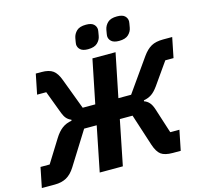

<svg xmlns="http://www.w3.org/2000/svg" viewBox="-131 -1053 1277 1195"><g transform="rotate(-15 507.5 -455.5)"><path d="M-6 0 20 -129H79L170 -275Q193 -312 219 -331.5Q245 -351 281 -357L282 -363Q263 -371 251.5 -384Q240 -397 231 -420L175 -569H116L142 -698H179Q227 -698 252.5 -679.5Q278 -661 295 -614L369 -417H450L507 -698H656L599 -417H681L829 -627Q856 -665 885.5 -681.5Q915 -698 962 -698H1021L995 -569H942L843 -428Q821 -397 799.5 -382.5Q778 -368 749 -363L748 -357Q768 -350 781.5 -334.5Q795 -319 804 -291L856 -129H915L889 0H838Q787 0 762.5 -18Q738 -36 722 -85L656 -289H574L516 0H367L425 -289H344L210 -75Q185 -35 153.5 -17.5Q122 0 78 0ZM496 -760Q462 -760 446.5 -774.5Q431 -789 431 -809Q431 -814 432.5 -822Q434 -830 437 -848Q442 -874 461.5 -892.5Q481 -911 522 -911Q557 -911 572 -896.5Q587 -882 587 -862Q587 -857 585.5 -849Q584 -841 581 -823Q577 -798 557 -779Q537 -760 496 -760ZM696 -760Q662 -760 646.5 -774.5Q631 -789 631 -809Q631 -814 632.5 -822Q634 -830 637 -848Q642 -874 661.5 -892.5Q681 -911 722 -911Q757 -911 772 -896.5Q787 -882 787 -862Q787 -857 785.5 -849Q784 -841 781 -823Q777 -798 757 -779Q737 -760 696 -760Z"/></g></svg>

Font: IBM Plex Sans
Style: Bold Italic
Weight: 700
Italic angle: -11.31°
Designer: Mike Abbink, Paul van der Laan, Pieter van Rosmalen
Foundry: Bold Monday
Version: Version 3.201